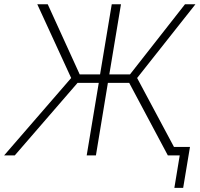

<svg xmlns="http://www.w3.org/2000/svg" viewBox="-50 -748 961 924"><path d="M532.2 -727.5 476.1 -390.1H575.7L840.3 -727.5H890.6L609.9 -372.6L809.1 0H757.8L571.8 -349.1H469.2L411.6 0H367.2L425.3 -349.1H323.2L21 0H-30.3L292.5 -372.6L129.4 -727.5H179.7L333.5 -390.1H431.6L487.8 -727.5ZM789.1 156.2 814.9 0H767.6L774.4 -41H864.3L831.5 156.2Z"/></svg>

Font: Inter Display ExtraLight
Style: Italic
Weight: 200
Italic angle: -9.39999°
Designer: Rasmus Andersson
Foundry: rsms
Version: Version 4.000;git-a52131595